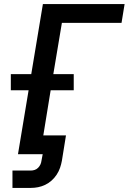

<svg xmlns="http://www.w3.org/2000/svg" viewBox="-20 -755 640 940"><path d="M41 165V80H131Q140 80 149.5 77Q159 74 166.5 66.5Q174 59 178 50Q182 41 183 32L189 0H68L120 -313H33V-392H133L190 -735H590L575 -643H283L241 -392H341V-313H228L192 -92H303L283 32Q280 49 274 66.5Q268 84 257.5 100Q247 116 232.5 129Q218 142 201 150Q184 158 166.5 161.5Q149 165 131 165Z"/></svg>

Font: Iosevka Curly SmBdEx
Style: Italic
Weight: 600
Width: 7
Italic angle: -9°
Monospace: yes
Designer: Belleve Invis
Foundry: Belleve Invis
Version: Version 11.1.0; ttfautohint (v1.8.3)